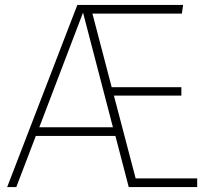

<svg xmlns="http://www.w3.org/2000/svg" viewBox="-20 -757 862 777"><path d="M529 -35 441 -370H714V-404H432L354 -702H716L721 -737H293L9 0H46L125 -207H447L501 0H778V-35ZM139 -242 316 -706 437 -242Z"/></svg>

Font: Glow Sans SC Normal ExtraLight
Style: Regular
Weight: 200
Designer: Ryoko NISHIZUKA (kana, bopomofo & ideographs); Paul D. Hunt (Latin, Greek & Cyrillic); Sandoll Communications, Soo-young
Version: Version 0.93